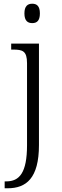

<svg xmlns="http://www.w3.org/2000/svg" viewBox="-20 -770 333 1030"><path d="M153 -646C177 -646 194 -658 194 -698C194 -738 177 -750 153 -750C129 -750 111 -738 111 -698C111 -658 129 -646 153 -646ZM5 240H21C120 240 189 187 189 8V-536H40V-504H50C101 -504 125 -497 125 -431V9C125 157 84 203 14 203H5Z"/></svg>

Font: Noto Serif Ethiopic Light
Style: Regular
Weight: 300
Designer: Monotype Design Team
Foundry: Monotype Imaging Inc.
Version: Version 2.102